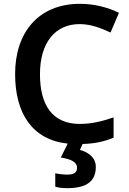

<svg xmlns="http://www.w3.org/2000/svg" viewBox="-20 -744 675 1004"><path d="M481 129C481 79 442 52 398 40L412 9C475 7 523 -3 574 -24V-130C512 -109 457 -96 397 -96C255 -96 189 -193 189 -356C189 -518 266 -618 397 -618C454 -618 509 -597 558 -574L602 -677C541 -707 470 -724 398 -724C180 -724 59 -573 59 -357C59 -152 148 -13 334 7L298 80C354 88 383 105 383 133C383 161 363 169 331 169C312 169 285 166 269 162V232C284 237 306 240 331 240C438 240 481 200 481 129Z"/></svg>

Font: Noto Sans New Tai Lue Semibold
Style: Regular
Weight: 600
Designer: Monotype Design Team
Foundry: Monotype Imaging Inc.
Version: Version 2.004